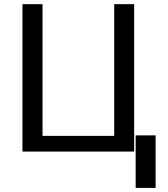

<svg xmlns="http://www.w3.org/2000/svg" viewBox="-20 -731 810 926"><path d="M730.5 175.3H634.3V-78.1H730.5ZM88.4 -710.9H185.1V-75.7H530.8V-710.9H627V0H88.4Z"/></svg>

Font: GeogebraSans
Style: Regular
Weight: 400
Designer: Google
Version: Version 1.100140; 2013